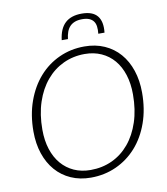

<svg xmlns="http://www.w3.org/2000/svg" viewBox="-96 -978 928 1065"><g transform="rotate(-10 368.0 -445.5)"><path d="M59.5 0ZM690.5 -408Q690.5 -314.5 663.2 -238Q636 -161.5 587.5 -107Q539 -52.5 473 -22.5Q407 7.5 330 7.5Q268 7.5 218 -14.8Q168 -37 132.8 -77.5Q97.5 -118 78.5 -174.5Q59.5 -231 59.5 -299.5Q59.5 -392.5 87 -469.2Q114.5 -546 162.8 -600.8Q211 -655.5 276.8 -685.5Q342.5 -715.5 419 -715.5Q481.5 -715.5 531.8 -693.2Q582 -671 617.2 -630.5Q652.5 -590 671.5 -533.2Q690.5 -476.5 690.5 -408ZM639 -407Q639 -468.5 623.2 -517.8Q607.5 -567 578 -601.8Q548.5 -636.5 506.8 -655.2Q465 -674 413.5 -674Q348.5 -674 293 -648Q237.5 -622 196.8 -573.5Q156 -525 133 -456Q110 -387 110 -301Q110 -239.5 126 -190.2Q142 -141 171.5 -106.5Q201 -72 242.5 -53.2Q284 -34.5 335.5 -34.5Q401.5 -34.5 457 -60.2Q512.5 -86 553 -134.5Q593.5 -183 616.2 -251.8Q639 -320.5 639 -407ZM436.5 -897.5Q497.5 -897.5 523.8 -865.5Q550 -833.5 543 -771.5H508Q510.5 -794 508.2 -811.8Q506 -829.5 497.2 -841.5Q488.5 -853.5 473 -860Q457.5 -866.5 433.5 -866.5Q409.5 -866.5 392.5 -860Q375.5 -853.5 364 -841.5Q352.5 -829.5 346 -811.8Q339.5 -794 337 -771.5H302Q309.5 -835.5 342.8 -866.5Q376 -897.5 436.5 -897.5Z"/></g></svg>

Font: Lato Light
Style: Italic
Weight: 300
Italic angle: -7°
Designer: Lukasz Dziedzic
Foundry: tyPoland Lukasz Dziedzic
Version: Version 2.007; 2014-02-27